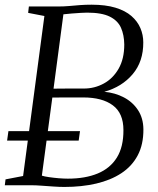

<svg xmlns="http://www.w3.org/2000/svg" viewBox="-26 -770 658 798"><path d="M241.5 7Q220.5 7 195.5 5.2Q170.5 3.5 147 1.8Q123.5 0 106.5 0H-6L-3 -24.5L70 -38.5L158.5 -703.5L91 -716.5L94 -743H213.5Q239 -743 261.5 -745Q284 -747 306.2 -748.8Q328.5 -750.5 354.5 -750.5Q413 -750.5 454 -738Q495 -725.5 520.2 -703.5Q545.5 -681.5 557.5 -653.2Q569.5 -625 569.5 -594Q570 -514.5 525.5 -461.8Q481 -409 407.5 -388.5Q452 -384.5 488.8 -365.2Q525.5 -346 547.5 -312.5Q569.5 -279 570 -233Q570.5 -170 546.5 -124.5Q522.5 -79 478.2 -50Q434 -21 373.8 -7Q313.5 7 241.5 7ZM256 -27.5Q328.5 -27.5 380.2 -49Q432 -70.5 459.8 -115.2Q487.5 -160 487 -229.5Q487 -299.5 443 -332.2Q399 -365 320 -365Q275 -365 245.5 -365Q216 -365 191.5 -364.5L148 -40Q158.5 -36.5 177.5 -33.8Q196.5 -31 218 -29.2Q239.5 -27.5 256 -27.5ZM196.5 -401.5Q222.5 -401.5 256 -402Q289.5 -402.5 322.5 -402Q367 -402 405.2 -422.8Q443.5 -443.5 467 -484.5Q490.5 -525.5 490.5 -585Q490 -624.5 477 -654.2Q464 -684 430.5 -700.8Q397 -717.5 336 -717.5Q328 -717.5 309.8 -716.5Q291.5 -715.5 271.2 -713.8Q251 -712 237.5 -710.5ZM3.5 -185.5 9 -225H306.5L301 -185.5Z"/></svg>

Font: Merriweather 96pt Light
Style: Italic
Weight: 300
Italic angle: -7.8°
Version: Version 2.101